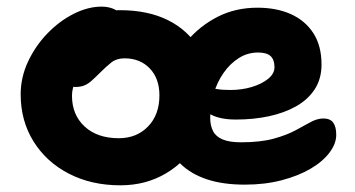

<svg xmlns="http://www.w3.org/2000/svg" viewBox="-20 -542 1060 574"><path d="M339.8 12Q253.2 12 185.9 -22.8Q118.6 -57.6 80.2 -119.2Q41.8 -180.8 41.8 -260Q41.8 -310.8 63.8 -357.8Q85.8 -404.8 121.6 -441.9Q157.4 -479 200.2 -500.6Q243 -522.2 283.8 -522.2Q301.4 -522.2 316.5 -516.6Q331.6 -511 341 -499.3Q350.4 -487.6 350.4 -467.6Q350.4 -432.4 335.6 -405.2Q320.8 -378 276 -362.6Q253.8 -353.2 235.6 -337.1Q217.4 -321 206.3 -299.8Q195.2 -278.6 195.2 -255.8Q195.2 -198.8 233 -163.8Q270.8 -128.8 335.2 -128.8Q388.6 -128.8 422.6 -163.9Q456.6 -199 456.6 -256.8Q456.6 -307.4 427.7 -337.5Q398.8 -367.6 352.2 -367.6Q328.6 -367.6 313.3 -355.6Q298 -343.6 278 -323.6Q263.6 -309.2 253 -299.9Q242.4 -290.6 231.5 -286.3Q220.6 -282 205.2 -282Q187.4 -282 173.7 -295.8Q160 -309.6 160 -348.6Q160 -377.4 175.6 -406.4Q191.2 -435.4 216.8 -459Q242.4 -482.6 274 -497.1Q305.6 -511.6 337.8 -511.6Q423 -511.6 483.4 -481.1Q543.8 -450.6 575.8 -394.7Q607.8 -338.8 607.8 -262Q607.8 -184.2 572.4 -122.1Q537 -60 476.7 -24Q416.4 12 339.8 12ZM711.8 10Q646 10 598.3 -6Q550.6 -22 520 -52Q489.4 -82 474.6 -122Q459.8 -162 459.8 -210Q459.8 -264 480.2 -318.5Q500.6 -373 538.6 -418.5Q576.6 -464 630.1 -491.5Q683.6 -519 749.8 -519Q806.6 -519 849.5 -499.8Q892.4 -480.6 916.8 -442.9Q941.2 -405.2 941.2 -349Q941.2 -306.6 921.1 -275.5Q901 -244.4 865.6 -224.4Q830.2 -204.4 784.1 -194.5Q738 -184.6 685.2 -184.6Q631.2 -184.6 602.3 -204.4Q573.4 -224.2 573.4 -250.2Q573.4 -264.4 580.1 -271.5Q586.8 -278.6 602.4 -278.6Q613.4 -278.6 628.4 -275.8Q643.4 -273 669.2 -273Q702.6 -273 732.3 -281.8Q762 -290.6 781.3 -306.1Q800.6 -321.6 800.6 -341Q800.6 -363 789.3 -374Q778 -385 751.6 -385Q720.2 -385 694.1 -368.5Q668 -352 648.6 -324.4Q629.2 -296.8 618.8 -261.8Q608.4 -226.8 608.4 -189.8Q608.4 -166.6 617 -150Q625.6 -133.4 645.9 -125Q666.2 -116.6 700.8 -116.6Q758.6 -116.6 797.7 -127.3Q836.8 -138 863.1 -152.2Q889.4 -166.4 908.9 -177.1Q928.4 -187.8 947 -187.8Q966.8 -187.8 976 -175.6Q985.2 -163.4 985.2 -138.8Q985.2 -112.8 965.3 -86.1Q945.4 -59.4 909.2 -38Q873 -16.6 822.8 -3.3Q772.6 10 711.8 10Z"/></svg>

Font: Shantell Sans Light
Style: Regular
Weight: 300
Designer: Stephen Nixon, Anya Danilova, Shantell Martin
Foundry: Arrow Type
Version: Version 1.011;[c5ecc13dd]